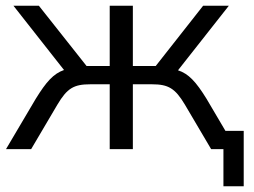

<svg xmlns="http://www.w3.org/2000/svg" viewBox="-20 -522 889 672"><path d="M105 -176 1 0H89L181 -156C215 -213 238 -227 296 -227H364V0H445V-227H512C569 -227 593 -213 627 -156L719 0H762V130H833V-64H769L703 -176C666 -236 640 -264 603 -276L781 -502H691L525 -291H445V-502H364V-291H283L116 -502H27L204 -277C167 -264 142 -236 105 -176Z"/></svg>

Font: Poppy and Pepper
Style: Regular
Weight: 400
Designer: Thy Ha
Foundry: Thy Ha
Version: Version 0.001;Glyphs 3.2 (3227)